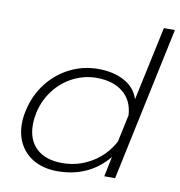

<svg xmlns="http://www.w3.org/2000/svg" viewBox="-83 -816 851 908"><g transform="rotate(10 342.0 -362.0)"><path d="M48 -178Q48 -208 55 -239Q71 -315 115.5 -373Q160 -431 223.5 -463Q287 -495 360 -495Q432 -495 484.5 -467Q537 -439 555 -384L631 -739H684L527 0H475L495 -96Q403 15 251 15Q192 15 146 -8Q100 -31 74 -75Q48 -119 48 -178ZM510 -173 538 -304Q534 -374 486.5 -413Q439 -452 359 -452Q301 -452 248 -425.5Q195 -399 157.5 -350.5Q120 -302 106 -239Q100 -209 100 -182Q100 -109 144 -68Q188 -27 268 -27Q344 -27 409 -66Q474 -105 510 -173Z"/></g></svg>

Font: Prompt ExtraLight
Style: Italic
Weight: 275
Italic angle: -12°
Designer: Katatrad Team
Foundry: CadsonDemak
Version: Version 1.000